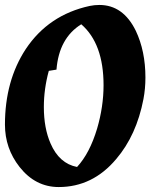

<svg xmlns="http://www.w3.org/2000/svg" viewBox="-45 -754 607 775"><path d="M534 -354Q506 -208 424 -112Q329 1 192 1Q98 1 34 -80Q-25 -155 -25 -251Q-25 -428 59 -556Q151 -694 317 -730Q336 -734 356 -734Q452 -734 503 -630Q542 -548 542 -441Q542 -396 534 -354ZM283 -656Q193 -600 183 -473L152 -468Q132 -395 132 -322Q132 -237 159 -175Q194 -94 266 -80Q317 -135 347 -235Q373 -324 373 -410Q373 -578 283 -656Z"/></svg>

Font: To Be Continued
Style: Regular
Weight: 400
Version: Macromedia Fontographer 4.1.4 9/2/97